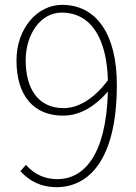

<svg xmlns="http://www.w3.org/2000/svg" viewBox="-20 -759 561 792"><path d="M243 -313C132 -313 86 -400 86 -510C86 -620 149 -707 234 -707C362 -707 421 -590 425 -428C365 -347 299 -313 243 -313ZM64 -53C101 -13 147 13 214 13C342 13 462 -94 462 -409C462 -619 377 -739 236 -739C134 -739 48 -642 48 -510C48 -364 119 -282 240 -282C313 -282 374 -323 425 -381C418 -113 322 -20 217 -20C166 -20 122 -39 87 -79Z"/></svg>

Font: Genne Gothic ExtraLight
Style: Regular
Weight: 250
Designer: Ryoko NISHIZUKA (kana & ideographs); Paul D. Hunt (Latin, Greek & Cyrillic); Wenlong ZHANG (bopomofo); Sandoll Communica
Foundry: Adobe Systems Incorporated
Version: Version 1.004;PS 1.004;hotconv 16.6.51;makeotf.lib2.5.65220